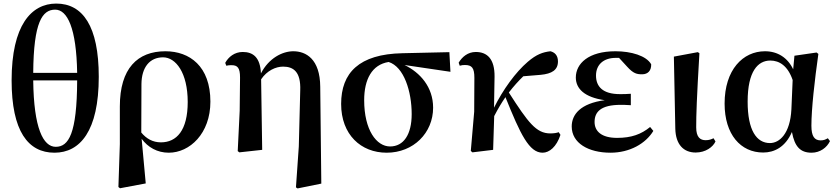

<svg xmlns="http://www.w3.org/2000/svg" viewBox="-20 -839 4682 1075"><path d="M285 16C428 16 533 -105 533 -409C533 -693 443 -819 295 -819C155 -819 45 -697 45 -389C45 -105 137 16 285 16ZM292 -17C222 -17 169 -121 166 -389H412C411 -89 364 -17 292 -17ZM166 -431C168 -716 217 -785 289 -785C357 -785 408 -682 412 -431Z M643 208 652 215 796 188 773 -62C808 -14 861 16 925 16C1042 16 1158 -91 1158 -270C1158 -468 1042 -552 906 -552C750 -552 651 -456 651 -243V-32ZM771 -97 772 -369C773 -462 818 -518 893 -518C964 -518 1031 -432 1031 -268C1031 -109 969 -42 881 -42C835 -42 799 -63 771 -97Z M1637 210 1646 216 1779 189 1773 -353C1772 -509 1693 -552 1622 -552C1562 -552 1485 -514 1441 -428C1437 -518 1397 -548 1339 -548C1293 -548 1259 -520 1241 -487L1247 -471C1258 -474 1266 -474 1277 -474C1310 -474 1324 -459 1324 -405L1322 -219L1311 7L1320 14L1448 0L1442 -395C1475 -444 1524 -466 1565 -466C1623 -466 1665 -437 1661 -333L1653 -19Z M2145 16C2295 16 2405 -95 2405 -236C2405 -352 2332 -433 2245 -475L2502 -437L2496 -547L2233 -541C1990 -536 1890 -431 1890 -257C1890 -85 2001 16 2145 16ZM2156 -492C2242 -465 2285 -327 2285 -200C2285 -86 2240 -19 2164 -19C2088 -19 2019 -111 2019 -278C2019 -394 2062 -477 2156 -492Z M3018 16C3056 16 3096 -17 3118 -84L3108 -99C3099 -95 3082 -92 3061 -92C2982 -92 2937 -153 2829 -321C2856 -356 2883 -386 2910 -412L3007 -420C3070 -426 3104 -447 3104 -495C3104 -530 3085 -546 3062 -552C3019 -547 2984 -535 2935 -493C2867 -435 2796 -337 2746 -236L2749 -410C2750 -510 2707 -548 2644 -548C2599 -548 2567 -520 2548 -488L2554 -471C2564 -474 2573 -475 2583 -475C2622 -475 2636 -459 2636 -403L2635 -214L2616 6L2625 14L2741 0L2747 -189C2770 -233 2786 -260 2810 -295C2894 -86 2943 16 3018 16Z M3398 16C3506 16 3595 -35 3638 -106L3620 -128C3570 -87 3515 -67 3435 -67C3348 -67 3309 -104 3309 -156C3309 -212 3343 -252 3456 -252C3468 -252 3481 -252 3512 -250V-314C3487 -312 3471 -312 3451 -312C3354 -312 3317 -355 3317 -416C3317 -477 3359 -515 3428 -515H3446L3491 -466C3526 -427 3546 -423 3575 -423C3608 -423 3627 -444 3626 -479C3599 -527 3514 -552 3426 -552C3275 -552 3204 -483 3204 -405C3204 -343 3252 -294 3366 -278C3230 -260 3181 -198 3181 -131C3181 -38 3274 16 3398 16Z M3875 15C3931 15 3972 -16 3986 -47L3975 -65C3963 -59 3950 -54 3931 -54C3901 -54 3878 -70 3878 -126C3878 -197 3881 -288 3896 -541L3887 -547L3753 -522L3761 -119C3763 -29 3808 15 3875 15Z M4253 15C4315 15 4377 -15 4414 -100C4429 -18 4461 16 4524 16C4572 16 4610 -13 4627 -49L4615 -65C4603 -58 4592 -53 4575 -53C4540 -53 4523 -76 4523 -135C4523 -229 4541 -389 4562 -537L4552 -545L4428 -527L4421 -451C4390 -516 4334 -552 4263 -552C4140 -552 4037 -449 4037 -259C4037 -86 4127 15 4253 15ZM4418 -391 4411 -227C4404 -90 4344 -38 4291 -38C4216 -38 4166 -109 4166 -270C4166 -441 4224 -500 4293 -500C4344 -500 4391 -470 4418 -391Z"/></svg>

Font: Noto Serif CJK KR
Style: Bold
Weight: 700
Designer: Ryoko NISHIZUKA 西塚涼子 (kana & ideographs); Frank Grießhammer (Latin, Greek & Cyrillic); Wenlong ZHANG 张文龙 (bopomofo); San
Foundry: Adobe
Version: Version 2.001;hotconv 1.1.0;makeotfexe 2.6.0